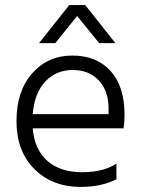

<svg xmlns="http://www.w3.org/2000/svg" viewBox="-20 -732 559 757"><path d="M198 -562H134L253 -712H316L435 -562H371L284 -669ZM109 -282H408V-305Q408 -374 369.5 -415Q331 -456 266.5 -456Q202 -456 159 -411Q116 -366 109 -282ZM299 5Q186 5 115.5 -65.5Q45 -136 45 -254.5Q45 -373 107 -443Q169 -513 265 -513Q361 -513 416 -452Q471 -391 471 -280Q471 -246 467 -226H109Q116 -142 167 -97.5Q218 -53 303 -53Q388 -53 439 -87V-25Q379 5 299 5Z"/></svg>

Font: Hind Mysuru Light
Style: Regular
Weight: 300
Designer: Manushi Parikh, Hitesh Malaviya
Foundry: Indian Type Foundry
Version: Version 0.703;PS 1.0;hotconv 1.0.86;makeotf.lib2.5.63406